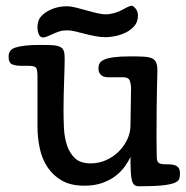

<svg xmlns="http://www.w3.org/2000/svg" viewBox="-20 -629 649 671"><path d="M438 -318Q438 -335 433.5 -347Q429 -359 411 -359H358Q341 -359 332.5 -367.5Q324 -376 324 -390Q324 -400 328 -407.5Q332 -415 344 -420.5Q356 -426 378 -429Q400 -432 436 -432Q464 -432 482 -431Q500 -430 510.5 -425.5Q521 -421 525.5 -411Q530 -401 530 -383Q530 -372 529.5 -357Q529 -342 528.5 -316Q528 -290 527.5 -251.5Q527 -213 527 -156Q527 -116 527.5 -98.5Q528 -81 528 -78Q528 -67 533.5 -61Q539 -55 556 -55Q563 -55 572.5 -54.5Q582 -54 586 -53Q596 -51 602.5 -44.5Q609 -38 609 -22Q609 -11 606 -3Q603 5 589 10.5Q575 16 546 19Q517 22 466 22Q456 22 450 17.5Q444 13 441 1.5Q438 -10 437 -30Q436 -50 436 -81Q429 -65 416 -47Q403 -29 383.5 -14Q364 1 337 10.5Q310 20 275 20Q228 20 197 2.5Q166 -15 146.5 -44Q127 -73 119 -110.5Q111 -148 111 -187V-361Q111 -384 106.5 -391.5Q102 -399 79 -399H55Q36 -399 23 -404Q10 -409 10 -432Q10 -442 15 -450Q20 -458 33 -462.5Q46 -467 67.5 -469.5Q89 -472 121 -472Q147 -472 163.5 -471Q180 -470 189.5 -465.5Q199 -461 202.5 -452Q206 -443 206 -427Q206 -414 205.5 -392Q205 -370 204 -344Q203 -318 202.5 -291.5Q202 -265 202 -243Q202 -214 203.5 -181.5Q205 -149 214 -121.5Q223 -94 242 -76Q261 -58 297 -58Q325 -58 350 -69Q375 -80 394 -98.5Q413 -117 424.5 -141Q436 -165 436 -191ZM111 -534Q111 -556 121 -568.5Q131 -581 145 -589Q176 -607 213 -607Q228 -607 245.5 -602.5Q263 -598 281 -593Q299 -588 317 -583.5Q335 -579 350 -579Q364 -579 380 -583.5Q396 -588 410 -596Q433 -609 440 -609Q445 -609 453.5 -599.5Q462 -590 462 -574Q462 -552 449 -537.5Q436 -523 418 -514.5Q400 -506 381 -502.5Q362 -499 351 -499Q332 -499 313.5 -502.5Q295 -506 277.5 -510.5Q260 -515 244 -519Q228 -523 214 -523Q199 -523 187 -519Q175 -515 165 -510.5Q155 -506 146 -502Q137 -498 130 -498Q121 -498 116 -508.5Q111 -519 111 -534Z"/></svg>

Font: Life Savers ExtraBold
Style: Regular
Weight: 800
Designer: Pablo Impallari, Rodrigo Fuenzalida, Brenda Gallo
Foundry: Pablo Impallari, Rodrigo Fuenzalida, Brenda Gallo
Version: Version 3.001; ttfautohint (v0.95) -l 8 -r 50 -G 200 -x 14 -